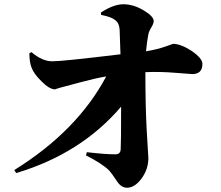

<svg xmlns="http://www.w3.org/2000/svg" viewBox="-20 -830 1040 902"><path d="M454 -771Q513 -810 560 -810Q608 -810 657 -780Q702 -753 702 -731Q702 -720 692 -703Q680 -684 677 -669Q670 -634 666 -589Q720 -598 759 -612Q791 -624 793 -624Q829 -624 880 -591Q931 -556 931 -530Q931 -482 883 -482L803 -488Q733 -494 663 -491Q663 -332 669 -222L677 -88Q677 -34 644 10Q612 52 577 52Q551 52 532 25Q501 -21 493 -29Q459 -62 384 -100L388 -115Q475 -105 522 -105Q546 -105 547 -129Q549 -157 549 -329Q361 -108 56 -17L47 -31Q343 -215 479 -471Q426 -462 360 -444Q229 -410 240 -410Q212 -410 174 -449Q139 -483 128 -513Q118 -539 118 -580L128 -585Q178 -542 226 -542Q274 -542 546 -575L542 -689Q541 -720 522 -735Q503 -751 455 -760Z"/></svg>

Font: Source Han Serif CN Heavy
Style: Regular
Weight: 900
Designer: Ryoko NISHIZUKA  (kana & ideographs); Frank Grießhammer (Latin, Greek & Cyrillic); Wenlong ZHANG  (bopomofo); Sandoll Co
Foundry: Adobe Systems Incorporated
Version: Version 1.000;PS 1;hotconv 16.6.53;makeotf.lib2.5.65590